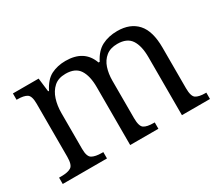

<svg xmlns="http://www.w3.org/2000/svg" viewBox="-101 -771 1140 996"><g transform="rotate(-30 469.0 -273.0)"><path d="M29 0V-38H43Q82 -38 101 -50Q120 -62 120 -110V-429Q120 -475 101.5 -486.5Q83 -498 46 -498H40V-536H194L204 -454H209Q236 -508 274 -527Q312 -546 360 -546Q472 -546 505 -453H512Q538 -505 578 -525.5Q618 -546 670 -546Q747 -546 789 -499.5Q831 -453 831 -354V-111Q831 -62 849 -50Q867 -38 906 -38H911V0H743V-347Q743 -415 719 -451.5Q695 -488 637 -488Q595 -488 569 -467Q543 -446 531.5 -411.5Q520 -377 520 -335V-111Q520 -62 538 -50Q556 -38 596 -38H602V0H433V-347Q433 -414 409 -451Q385 -488 327 -488Q283 -488 257 -464.5Q231 -441 219 -403.5Q207 -366 207 -322V-107Q207 -61 227 -49.5Q247 -38 286 -38H294V0Z"/></g></svg>

Font: Noto Serif Hentaigana
Style: Regular
Weight: 400
Designer: Kazuhiro Yamada
Foundry: nipponia
Version: Version 1.000; ttfautohint (v1.8.4.7-5d5b)